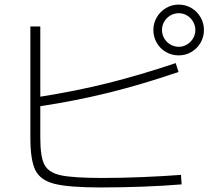

<svg xmlns="http://www.w3.org/2000/svg" viewBox="-20 -826 978 849"><path d="M114.3 -216.8V-709H158.2V-398.4Q314 -422.9 456.1 -458.3Q598.1 -493.7 756.8 -546.9L769.5 -507.8Q611.3 -453.6 462.9 -416.7Q314.5 -379.9 158.2 -356.4V-215.8Q158.2 -132.8 176.5 -97.7Q194.8 -62.5 249.5 -50.8Q304.2 -39.1 433.6 -39.1Q517.6 -39.1 611.1 -43Q704.6 -46.9 780.3 -52.7L783.2 -10.7Q710 -4.4 612.5 -0.7Q515.1 2.9 426.8 2.9Q286.1 2.9 222.7 -12.7Q159.2 -28.3 136.7 -72.8Q114.3 -117.2 114.3 -216.8ZM658.2 -693.4Q658.2 -723.6 673.3 -749.5Q688.5 -775.4 714.1 -790.5Q739.7 -805.7 770.5 -805.7Q800.8 -805.7 826.4 -790.5Q852.1 -775.4 866.9 -749.5Q881.8 -723.6 881.8 -693.4Q881.8 -662.6 866.9 -637Q852.1 -611.3 826.4 -596.2Q800.8 -581.1 770.5 -581.1Q739.7 -581.1 713.9 -595.9Q688 -610.8 673.1 -636.7Q658.2 -662.6 658.2 -693.4ZM843.8 -693.4Q843.8 -713.4 833.7 -730.5Q823.7 -747.6 806.9 -757.6Q790 -767.6 770.5 -767.6Q750.5 -767.6 733.4 -757.6Q716.3 -747.6 706.3 -730.5Q696.3 -713.4 696.3 -693.4Q696.3 -673.3 706.3 -656.2Q716.3 -639.2 733.4 -629.2Q750.5 -619.1 770.5 -619.1Q790 -619.1 806.9 -629.2Q823.7 -639.2 833.7 -656.2Q843.8 -673.3 843.8 -693.4Z"/></svg>

Font: Pretendard ExtraLight
Style: Regular
Weight: 200
Designer: Base glyphs from Inter by Rasmus Andersson; Hangeul glyphs from Noto Sans CJK(Source Han Sans) by Jang Soo-young and Kan
Foundry: Kil Hyung-jin
Version: Version 1.309